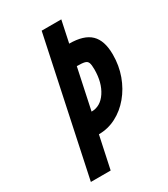

<svg xmlns="http://www.w3.org/2000/svg" viewBox="-182 -821 795 907"><g transform="rotate(-30 215.5 -367.5)"><path d="M40 0H148L185.5 -176Q235.5 -176 280 -199Q324.5 -222 358.5 -262.8Q392.5 -303.5 411.8 -356.5Q431 -409.5 431 -469.5Q431 -546 394.2 -581.5Q357.5 -617 278 -617L303 -735H196ZM209 -286 256 -507Q285 -507 298.5 -503.5Q312 -500 316.2 -488.5Q320.5 -477 320.5 -452.5Q320.5 -380 289.2 -333Q258 -286 209 -286Z"/></g></svg>

Font: League Gothic
Style: Italic
Weight: 400
Designer: The League of Moveable Type
Version: Version 1.600; ttfautohint (v1.8.3)